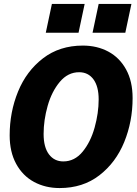

<svg xmlns="http://www.w3.org/2000/svg" viewBox="-20 -941 692 973"><path d="M29 -255Q29 -373 71.5 -477Q114 -581 198 -645.5Q282 -710 400 -710Q472 -710 529 -679.5Q586 -649 619 -589Q652 -529 652 -444Q652 -325 609.5 -221Q567 -117 483.5 -52.5Q400 12 282 12Q210 12 152.5 -19Q95 -50 62 -110.5Q29 -171 29 -255ZM301 -123Q358 -123 398.5 -172Q439 -221 459.5 -294.5Q480 -368 480 -437Q480 -503 453.5 -539Q427 -575 381 -575Q324 -575 283 -526Q242 -477 221.5 -404.5Q201 -332 201 -262Q201 -195 228 -159Q255 -123 301 -123ZM480 -921H646L615 -775H449ZM243 -921H409L378 -775H212Z"/></svg>

Font: Azeret Mono
Style: Bold Italic
Weight: 700
Italic angle: -12°
Designer: Martin Vácha
Foundry: Displaay
Version: Version 1.000; Glyphs 3.0.3, build 3074